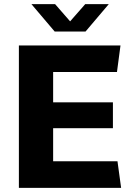

<svg xmlns="http://www.w3.org/2000/svg" viewBox="-20 -905 638 925"><path d="M71 0V-686H560.5L543.5 -558H236V-412H524V-287.5H236V-128H546L563.5 0ZM243.5 -753 131.5 -885H245.5L334.5 -783H301L390.5 -885H504L392 -753Z"/></svg>

Font: Chivo Medium
Style: Regular
Weight: 500
Designer: Hector Gatti
Foundry: Omnibus-Type
Version: Version 2.002